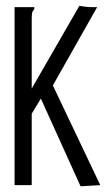

<svg xmlns="http://www.w3.org/2000/svg" viewBox="-20 -648 390 672"><path d="M123 -303 91 -250V0H31V-623H100V-616Q94 -610 92.5 -603Q91 -596 91 -579V-338L258 -628Q265 -626 278 -624.5Q291 -623 302 -623H320L165 -349L331 0L262 4Z"/></svg>

Font: Inconsolata ExtraCondensed
Style: Regular
Weight: 400
Width: 2
Monospace: yes
Designer: Raph Levien, Cyreal, Brenton Simpson
Foundry: Raph Levien, Cyreal, Google
Version: Version 3.000; ttfautohint (v1.8.2.53-6de2)